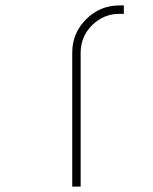

<svg xmlns="http://www.w3.org/2000/svg" viewBox="-20 -687 562 707"><path d="M277 0H246V-493Q246 -565 297 -616Q348 -667 420 -667H436V-636H420Q361 -636 319 -594Q277 -552 277 -493Z"/></svg>

Font: Zector
Style: Regular
Weight: 400
Designer: GGBot
Version: 0.72